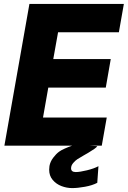

<svg xmlns="http://www.w3.org/2000/svg" viewBox="-20 -745 654 982"><path d="M130.5 -725H613.5L588 -580H277L252.5 -443H546.5L521 -297H227L200 -144H526L500.5 0H436.5L477.5 2.5Q475 8 462 17Q449 26 433 35.5Q417 45 407 50.5Q385 63.5 375.8 69.2Q366.5 75 355 88Q343.5 101 343.5 115.5Q343.5 135 367.5 135Q388 135 424.8 126Q461.5 117 483.5 105L477.5 190Q452 203.5 414.5 210.2Q377 217 349.5 217Q321.5 217 294.5 206.8Q267.5 196.5 249.5 175.2Q231.5 154 231.5 123Q231.5 114 233 104Q237 82 251.5 62.5Q266 43 282 31Q292 23.5 311 15Q330 6.5 349 0H2.5Z"/></svg>

Font: JuliaMono Black
Style: Italic
Weight: 900
Italic angle: -9°
Monospace: yes
Designer: cormullion
Foundry: corm
Version: Version 0.057; ttfautohint (v1.8.4)